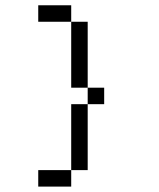

<svg xmlns="http://www.w3.org/2000/svg" viewBox="-20 -645 602 728"><path d="M125 -562.5H250V-625H125ZM125 62.5H250V0H125ZM250 0H312.5V-250H250ZM250 -312.5H312.5V-562.5H250ZM312.5 -250H375V-312.5H312.5Z"/></svg>

Font: ChillMoonMono
Style: Regular
Weight: 400
Designer: Warren2060
Foundry: ChillType
Version: Version 1.000;Glyphs 3.1.1 (3135)